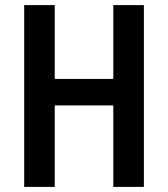

<svg xmlns="http://www.w3.org/2000/svg" viewBox="-20 -734 660 754"><path d="M545 0H425V-320H195V0H75V-714H195V-424H425V-714H545Z"/></svg>

Font: Noto Sans Devanagari Condensed SemiBold
Style: Regular
Weight: 600
Width: 3
Designer: Jelle Bosma - Monotype Design Team
Foundry: Monotype Imaging Inc.
Version: Version 2.004; ttfautohint (v1.8.4.7-5d5b)